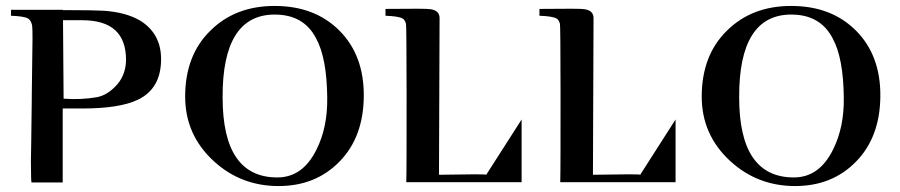

<svg xmlns="http://www.w3.org/2000/svg" viewBox="-20 -614 3029 646"><path d="M522 -415C522 -473 498 -516 451 -545C418 -564 377 -575 326 -578C309 -579 264 -580 191 -580V-581H17V-561C46 -560 65 -557 74 -552C79 -549 84 -543 87 -533C89 -529 90 -503 89 -454C88 -369 87 -317 87 -299C87 -296 87 -266 86 -210C85 -151 85 -105 84 -73C84 -26 85 -1 86 0H191V-65V-184C191 -233 191 -255 191 -249H258C341 -249 403 -259 443 -278C496 -303 522 -349 522 -415ZM404 -410C403 -375 391 -345 366 -321C347 -302 327 -291 306 -287C271 -281 234 -279 194 -282L192 -546H256C356 -546 405 -501 404 -410Z M1204 -289C1205 -382 1177 -456 1122 -511C1067 -566 995 -594 904 -594C815 -594 743 -566 687 -510C631 -455 603 -381 603 -289C603 -203 635 -131 699 -72C760 -16 833 12 917 12C1000 12 1068 -15 1122 -70C1176 -125 1203 -198 1204 -289ZM1081 -286C1082 -219 1070 -161 1045 -111C1014 -48 970 -17 913 -17C790 -17 729 -107 729 -286C728 -472 787 -565 904 -565C969 -565 1015 -539 1043 -486C1068 -441 1080 -374 1081 -286Z M1616 -26C1616 -28 1563 -28 1457 -26L1459 -553C1459 -570 1449 -580 1429 -583C1421 -585 1370 -585 1277 -584C1277 -569 1277 -561 1277 -561C1306 -560 1325 -557 1334 -552C1339 -550 1343 -544 1346 -534C1347 -531 1348 -453 1348 -300C1348 -133 1348 -33 1347 -1C1347 -1 1476 -1 1735 -1V-212L1616 -26Z M2134 -26C2134 -28 2081 -28 1975 -26L1977 -553C1977 -570 1967 -580 1947 -583C1939 -585 1888 -585 1795 -584C1795 -569 1795 -561 1795 -561C1824 -560 1843 -557 1852 -552C1857 -550 1861 -544 1864 -534C1865 -531 1866 -453 1866 -300C1866 -133 1866 -33 1865 -1C1865 -1 1994 -1 2253 -1V-212L2134 -26Z M2942 -289C2943 -382 2915 -456 2860 -511C2805 -566 2733 -594 2642 -594C2553 -594 2481 -566 2425 -510C2369 -455 2341 -381 2341 -289C2341 -203 2373 -131 2437 -72C2498 -16 2571 12 2655 12C2738 12 2806 -15 2860 -70C2914 -125 2941 -198 2942 -289ZM2819 -286C2820 -219 2808 -161 2783 -111C2752 -48 2708 -17 2651 -17C2528 -17 2467 -107 2467 -286C2466 -472 2525 -565 2642 -565C2707 -565 2753 -539 2781 -486C2806 -441 2818 -374 2819 -286Z"/></svg>

Font: GFS Nicefore
Style: Regular
Weight: 400
Designer: George Matthiopoulos
Foundry: George Matthiopoulos
Version: Version 1.0